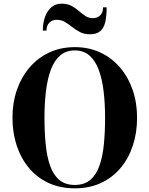

<svg xmlns="http://www.w3.org/2000/svg" viewBox="-20 -1017 814 1047"><path d="M388 10Q308 10 245 -19.2Q182 -48.5 138 -101Q94 -153.5 71 -223.5Q48 -293.5 48 -375Q48 -457 72.2 -527Q96.5 -597 141.5 -649.5Q186.5 -702 249 -731Q311.5 -760 388 -760Q464 -760 526.5 -731Q589 -702 634 -649.5Q679 -597 703.2 -527Q727.5 -457 727.5 -375Q727.5 -293.5 704.5 -223.5Q681.5 -153.5 637.5 -101Q593.5 -48.5 530.5 -19.2Q467.5 10 388 10ZM388 -8.5Q440 -8.5 472.5 -36.2Q505 -64 522.5 -114Q540 -164 546.5 -230.8Q553 -297.5 553 -375Q553 -452.5 545 -519.2Q537 -586 518.5 -636Q500 -686 468.2 -714Q436.5 -742 388 -742Q339.5 -742 307.5 -714Q275.5 -686 257 -636Q238.5 -586 230.5 -519.2Q222.5 -452.5 222.5 -375Q222.5 -297.5 229 -230.8Q235.5 -164 253 -114Q270.5 -64 303 -36.2Q335.5 -8.5 388 -8.5ZM469.5 -830Q439 -830 416.2 -842Q393.5 -854 374 -869.5Q354.5 -885 334.5 -897Q314.5 -909 289.5 -909Q265 -909 249.2 -893.5Q233.5 -878 233.5 -850H213.5Q213.5 -892.5 225.8 -925.8Q238 -959 260.8 -978Q283.5 -997 315.5 -997Q347.5 -997 369.8 -985Q392 -973 409.8 -957.5Q427.5 -942 445.2 -930Q463 -918 485.5 -918Q512 -918 527 -933.8Q542 -949.5 542 -977H561.5Q561.5 -930 554 -897Q546.5 -864 526.5 -847Q506.5 -830 469.5 -830Z"/></svg>

Font: Bodoni Moda 11pt
Style: Bold
Weight: 700
Designer: Owen Earl
Foundry: indestructible type
Version: Version 2.004